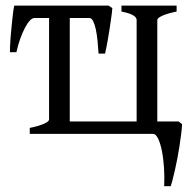

<svg xmlns="http://www.w3.org/2000/svg" viewBox="-20 -474 694 680"><path d="M377.9 -445.3Q377.4 -439 376 -426.5Q374.5 -414.1 372.1 -398.4Q369.6 -382.8 367.2 -365.7Q364.7 -348.6 361.8 -332.8Q358.9 -316.9 356.4 -304Q354 -291 352.1 -284.2H329.1Q327.6 -307.1 325.4 -329.8Q323.2 -352.5 319.3 -370.4Q315.4 -388.2 309.8 -399.2Q304.2 -410.2 296.4 -410.2H227.1V-43.9H463.9V-403.3Q463.9 -406.2 462.2 -409.9Q460.4 -413.6 454.8 -417.7Q449.2 -421.9 438.5 -425.8Q427.7 -429.7 410.2 -433.1V-454.1H605.5V-433.1Q572.3 -426.3 554.7 -418.2Q537.1 -410.2 537.1 -403.3V-43.9H612.3L625 -34.2Q624 -17.1 621.3 3.2Q618.7 23.4 615.5 44.7Q612.3 65.9 608.2 86.9Q604 107.9 599.9 126.7Q595.7 145.5 591.8 160.6Q587.9 175.8 584.5 185.5H561.5Q563 152.3 560.8 119.1Q558.6 85.9 553.2 59.6Q547.9 33.2 539.8 16.6Q531.7 0 521.5 0H85.4V-21Q118.7 -27.8 136.2 -35.9Q153.8 -43.9 153.8 -50.8V-410.2H102.1Q94.2 -410.2 85.7 -401.1Q77.1 -392.1 68.6 -376Q60.1 -359.9 52 -337.6Q43.9 -315.4 38.1 -289.1H15.1Q15.1 -295.9 15.6 -309.3Q16.1 -322.8 17.3 -338.9Q18.6 -355 20.3 -372.6Q22 -390.1 23.7 -406.2Q25.4 -422.4 27.1 -435.1Q28.8 -447.8 30.8 -454.1H364.7Z"/></svg>

Font: Gentium Plus CyrE
Style: Regular
Weight: 400
Designer: J. Victor Gaultney, Annie Olsen, Iska Routamaa, Becca Hirsbrunner
Foundry: SIL International
Version: Version 5.000